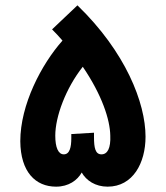

<svg xmlns="http://www.w3.org/2000/svg" viewBox="-20 -699 621 719"><path d="M190 0C237 0 270 -24 286 -53C303 -23 337 0 383 0C478 0 525 -89 525 -187C525 -314 450 -505 270 -679L175 -589C189 -575 202 -561 214 -547C135 -458 56 -307 56 -170C57 -55 113 0 190 0ZM332 -186V-202L247 -197V-181C247 -148 241 -121 219 -121C198 -121 187 -147 187 -191C187 -262 226 -368 290 -449C362 -343 392 -251 393 -191C395 -145 383 -121 360 -121C337 -121 332 -145 332 -186Z"/></svg>

Font: Noto Sans Arabic UI Cn
Style: Bold
Weight: 700
Width: 3
Designer: Monotype Design Team, Nadine Chahine and Nizar Qandah
Foundry: Monotype Imaging Inc.
Version: Version 2.010